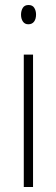

<svg xmlns="http://www.w3.org/2000/svg" viewBox="-20 -747 224 767"><path d="M94 -727Q110 -727 117 -715.5Q124 -704 124 -689Q124 -671 116 -660.5Q108 -650 93 -650Q79 -650 71.5 -661Q64 -672 64 -688Q64 -704 71 -715.5Q78 -727 94 -727ZM112 -529V0H75V-529Z"/></svg>

Font: Noto Sans Malayalam ExtraCondensed ExtraLight
Style: Regular
Weight: 200
Width: 2
Designer: Jelle Bosma - Monotype Design Team
Foundry: Monotype Imaging Inc.
Version: Version 2.104; ttfautohint (v1.8.4.7-5d5b)